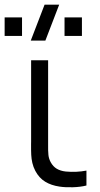

<svg xmlns="http://www.w3.org/2000/svg" viewBox="-21 -800 430 828"><path d="M235.8 4.7Q199.8 -0.5 173.7 -16.5Q147.5 -32.5 131.2 -63.3Q122.5 -80 118.5 -97.4Q114.5 -114.8 113.7 -132.3Q112.8 -149.8 113 -180Q113.2 -183.8 113.2 -187.8Q113.2 -191.7 113.2 -195.7V-540H186.5V-198.3V-179.2Q186 -148.5 187.8 -132Q189.5 -115.5 197.5 -100.7Q207.8 -81.8 223.8 -72.3Q239.8 -62.8 262.5 -60.3Q308.2 -56 351.8 -64.3V0Q326 6.5 293.5 7.5Q261 8.5 235.8 4.7ZM257.3 -645V-725H332.3V-645ZM-1 -645V-725H74V-645ZM174.7 -625H111.7L171.3 -780H234.3Z"/></svg>

Font: Manrope
Style: Regular
Weight: 400
Designer: Mikhail Sharanda
Foundry: Mikhail Sharanda
Version: Version 4.503